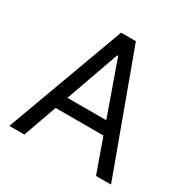

<svg xmlns="http://www.w3.org/2000/svg" viewBox="-164 -875 1004 1022"><g transform="rotate(30 338.0 -363.5)"><path d="M292.6 -727.3H383.5L650.6 0H558.2L485.1 -206H191.1L117.9 0H25.6ZM457.4 -284.1 340.9 -612.2H335.2L218.8 -284.1Z"/></g></svg>

Font: Inter P
Style: Regular
Weight: 400
Designer: Rasmus Andersson
Foundry: rsms
Version: Version 3.018;git-588b23468